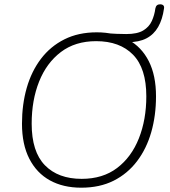

<svg xmlns="http://www.w3.org/2000/svg" viewBox="-20 -863 791 891"><path d="M357 8Q273 8 211.5 -26Q150 -60 116 -126.5Q82 -193 82 -289Q82 -378 104 -455Q126 -532 170 -590Q214 -648 279 -680.5Q344 -713 429 -713Q513 -713 575 -679Q637 -645 670.5 -579Q704 -513 704 -416Q704 -327 682 -250Q660 -173 616 -115Q572 -57 507.5 -24.5Q443 8 357 8ZM359 -33Q457 -33 523.5 -83.5Q590 -134 624.5 -221Q659 -308 659 -416Q659 -546 597.5 -609Q536 -672 426 -672Q329 -672 262.5 -621.5Q196 -571 161.5 -484.5Q127 -398 127 -289Q127 -159 188.5 -96Q250 -33 359 -33ZM516 -667 469 -709Q498 -707 521 -706Q544 -705 566 -705Q617 -705 644.5 -721.5Q672 -738 684.5 -765.5Q697 -793 701 -824Q703 -834 708.5 -838.5Q714 -843 723 -843Q733 -843 738 -838Q743 -833 741 -823Q734 -773 714 -738Q694 -703 659.5 -685Q625 -667 572 -667Z"/></svg>

Font: Nunito ExtraLight ExtraLight
Style: Italic
Weight: 250
Italic angle: -9°
Version: Version 3.602